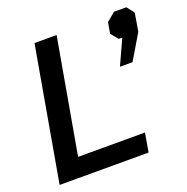

<svg xmlns="http://www.w3.org/2000/svg" viewBox="-127 -829 920 947"><g transform="rotate(-20 333.0 -355.5)"><path d="M150 -700H266L160 -99H511L494 0H27ZM566 -577H548L516 -615L526 -673L571 -711H636L666 -672L650 -577L572 -446H506Z"/></g></svg>

Font: Chakra Petch SemiBold
Style: Italic
Weight: 600
Italic angle: -10°
Designer: Katatrad Aksorn Co.,Ltd.
Foundry: Cadson Demak Co.,Ltd.
Version: Version 1.000; ttfautohint (v1.6)